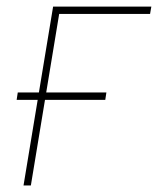

<svg xmlns="http://www.w3.org/2000/svg" viewBox="-20 -566 482 586"><path d="M441.9 -545.9 438 -523.4H160.6L74.2 0H51.8L142.1 -545.9ZM30.8 -261.2 34.2 -283.7H304.7L301.3 -261.2Z"/></svg>

Font: Inter Thin
Style: Italic
Weight: 250
Italic angle: -9.3988°
Designer: Rasmus Andersson
Foundry: rsms
Version: Version 4.001;git-66647c0bb